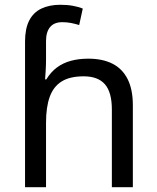

<svg xmlns="http://www.w3.org/2000/svg" viewBox="-20 -785 657 805"><path d="M85 -611Q85 -665 102.5 -699Q120 -733 153.5 -749Q187 -765 233 -765Q262 -765 286.5 -760.5Q311 -756 327 -749L312 -680Q296 -685 278.5 -688.5Q261 -692 241 -692Q207 -692 190 -671.5Q173 -651 173 -613V-535Q173 -513 171.5 -488Q170 -463 169 -452H174Q193 -483 218.5 -502Q244 -521 277 -530Q310 -539 350 -539Q410 -539 451.5 -518Q493 -497 515 -453.5Q537 -410 537 -343V0H449V-326Q449 -398 420 -431.5Q391 -465 331 -465Q273 -465 238.5 -443.5Q204 -422 188.5 -379Q173 -336 173 -271V0H85Z"/></svg>

Font: ltamil15
Style: Book
Weight: 400
Designer: Jelle Bosma - Monotype Design Team
Foundry: Monotype Imaging Inc.
Version: Version 2.003